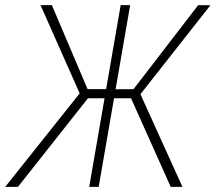

<svg xmlns="http://www.w3.org/2000/svg" viewBox="-54 -731 843 751"><path d="M266.1 -346.7 104.5 -710.9H148.9L288.6 -382.3H377.9L370.1 -346.7ZM290.5 -347.2 16.1 0H-33.7L272 -383.8ZM455.1 -710.9 332 0H294.9L418 -710.9ZM769 -710.4 482.9 -346.7H377.4L381.8 -381.8L468.3 -382.3L721.2 -710.9ZM613.8 0 456.5 -351.1 485.4 -384.3 659.7 0Z"/></svg>

Font: Roboto Condensed ExtraLight
Style: Italic
Weight: 250
Italic angle: -12°
Designer: Christian Robertson
Foundry: Google
Version: Version 3.008; 2023